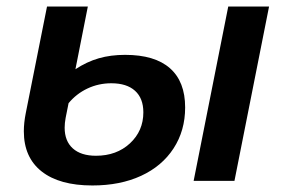

<svg xmlns="http://www.w3.org/2000/svg" viewBox="-20 -554 875 588"><path d="M53 -152Q53 -178 59 -208L124 -534H249L211 -342Q246 -365 282.5 -375.5Q319 -386 363 -386Q454 -386 500.5 -345Q547 -304 547 -225Q547 -154 511.5 -99.5Q476 -45 412 -15.5Q348 14 263 14Q162 14 107.5 -29Q53 -72 53 -152ZM679 -534H804L698 0H573ZM419 -210Q419 -253 393.5 -276Q368 -299 321 -299Q282 -299 248 -283Q214 -267 190 -238L181 -193Q178 -177 178 -163Q178 -122 203 -99.5Q228 -77 274 -77Q337 -77 378 -115Q419 -153 419 -210Z"/></svg>

Font: Montserrat Alternates SemiBold
Style: Italic
Weight: 600
Italic angle: -11.3°
Designer: Julieta Ulanovsky
Foundry: Julieta Ulanovsky
Version: Version 7.200